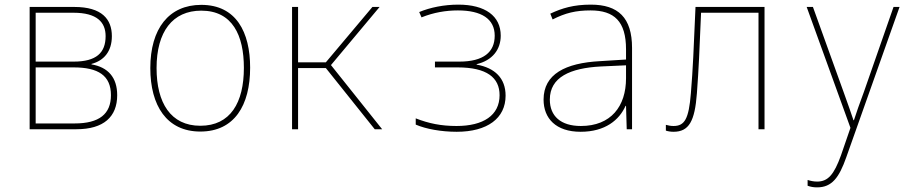

<svg xmlns="http://www.w3.org/2000/svg" viewBox="-20 -558 3981 829"><path d="M108 0H310C428 0 486 -54 486 -147C486 -224 446 -268 375 -280V-282C428 -296 463 -335 463 -402C463 -475 420 -528 301 -528H108ZM134 -292V-503H297C399 -503 436 -462 436 -402C436 -330 396 -292 298 -292ZM134 -25V-267H298C404 -267 459 -232 459 -147C459 -66 409 -25 302 -25Z M845 10C992 10 1060 -103 1060 -266C1060 -419 1000 -537 849 -537C709 -537 629 -434 629 -264C629 -102 700 10 845 10ZM845 -15C717 -15 656 -114 656 -264C656 -421 725 -512 849 -512C984 -512 1033 -405 1033 -265C1033 -115 975 -15 845 -15Z M1241 0H1267V-264H1387L1598 0H1630L1409 -277L1619 -528H1588L1387 -289H1267V-528H1241Z M1952 11C2084 11 2163 -47 2163 -145C2163 -220 2117 -265 2038 -279V-281C2106 -297 2142 -344 2142 -404C2142 -489 2075 -538 1959 -538C1898 -538 1838 -526 1790 -506L1800 -483C1852 -504 1905 -513 1957 -513C2058 -513 2116 -477 2116 -404C2116 -333 2068 -292 1963 -292H1858V-267H1956C2082 -267 2137 -223 2137 -147C2137 -60 2067 -14 1951 -14C1885 -14 1831 -25 1775 -47V-20C1819 -1 1885 11 1952 11Z M2487 11C2593 11 2654 -40 2681 -101H2683L2686 0H2709V-351C2709 -482 2649 -538 2531 -538C2457 -538 2407 -523 2356 -499L2366 -474C2421 -502 2466 -513 2530 -513C2632 -513 2683 -466 2683 -345V-301L2571 -294C2421 -286 2327 -238 2327 -128C2327 -47 2380 11 2487 11ZM2488 -14C2401 -14 2354 -57 2354 -128C2354 -225 2442 -264 2574 -271L2683 -276V-220C2683 -99 2618 -14 2488 -14Z M2888 11C2955 11 2980 -35 2989 -155C2997 -261 3000 -338 3007 -503H3255V0H3281V-528H2983C2975 -345 2972 -263 2963 -155C2954 -44 2936 -14 2888 -14C2876 -14 2866 -16 2855 -19V6C2864 9 2876 11 2888 11Z M3508 251C3572 251 3603 209 3634 121L3864 -528H3838L3710 -161C3690 -106 3679 -77 3667 -39H3665C3654 -72 3645 -98 3623 -159L3490 -528H3463L3652 -6L3611 113C3581 196 3555 226 3508 226C3493 226 3480 223 3467 219V244C3481 249 3493 251 3508 251Z"/></svg>

Font: Noto Sans Mono SemiCondensed Thin
Style: Regular
Weight: 100
Width: 4
Designer: Monotype Design Team
Foundry: Monotype Imaging Inc.
Version: Version 2.014